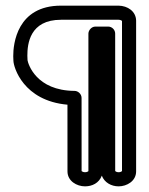

<svg xmlns="http://www.w3.org/2000/svg" viewBox="-20 -635 529 680"><path d="M462.1 -562.4C461.2 -595.2 432 -614.3 400.1 -615C395.9 -615.2 196 -615 196 -615C40.3 -615 26.6 -479.5 26.9 -435.9C26.9 -427.9 27.4 -421.8 27.5 -420C27.9 -396.9 62.4 -278.1 218.9 -264.2C219 -143.5 219 -28 219 -28C219 6.2 251.8 25 281.1 25C306.3 25 330.7 13.5 340.6 -12.9C349.7 11.2 373.8 25 400.1 25C429.2 25 462.1 6.4 462.1 -28ZM412.1 -560.7V-29C411 -27.8 406.8 -25 400.1 -25C393.3 -25 389 -28.1 388 -29.1C388 -51.3 387.9 -390.5 387.9 -515.9C388 -529.5 376.6 -540.9 362.9 -540.9H318.1C303 -540.9 293.1 -526.6 293.1 -515.9V-29C292 -27.8 287.8 -25 281.1 -25C274.3 -25 270 -28.1 269 -29.1C269 -43.1 269 -164.4 268.9 -288.1C268.9 -302.3 256.3 -313 244.1 -313.1C107.9 -314 79.7 -408.4 77.5 -421.6C77.3 -425.4 76.9 -429.3 76.9 -437.6C76.8 -479 85 -565 196.1 -565C197.5 -565 383.1 -565.2 402 -565C403 -565 399.1 -565 400.1 -565C407.5 -565 411.5 -561.5 412.1 -560.7Z"/></svg>

Font: Hi.
Style: Regular
Weight: 400
Designer: Mew Too, Robert Jablonski
Foundry: Cannot Into Space Fonts
Version: Version 1.996